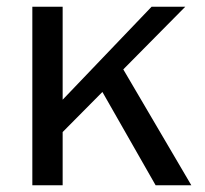

<svg xmlns="http://www.w3.org/2000/svg" viewBox="-20 -550 610 570"><path d="M548 0 346 -344 530 -530H430L166 -254V-530H76V0H166V-158L284 -277L442 0Z"/></svg>

Font: 18Franklin
Style: Regular
Weight: 400
Designer: Pablo Impallari, Rodrigo Fuenzalida (Modified by Dan O. Williams)
Version: Version 0.025;PS 000.025;hotconv 1.0.88;makeotf.lib2.5.64775